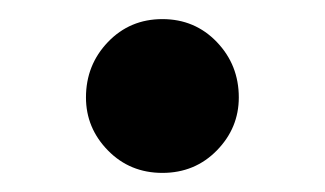

<svg xmlns="http://www.w3.org/2000/svg" viewBox="-20 -167 340 201"><path d="M150 14Q116 14 93 -9.5Q70 -33 70 -65Q70 -99 93 -123Q116 -147 150 -147Q184 -147 207 -123Q230 -99 230 -65Q230 -33 207 -9.5Q184 14 150 14Z"/></svg>

Font: Source Serif Pro Semibold
Style: Regular
Weight: 600
Designer: Frank Grießhammer
Foundry: Adobe Systems Incorporated
Version: Version 3.000;hotconv 1.0.109;makeotfexe 2.5.65596